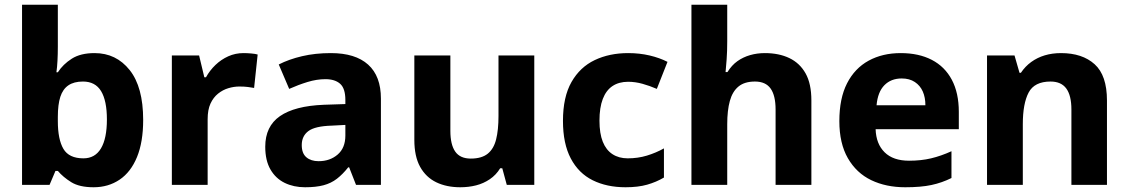

<svg xmlns="http://www.w3.org/2000/svg" viewBox="-20 -780 4761 810"><path d="M224 -583Q224 -552 222.5 -524Q221 -496 218 -475H224Q246 -509 283 -532.5Q320 -556 379 -556Q470 -556 527 -484.5Q584 -413 584 -274Q584 -181 558 -117.5Q532 -54 484.5 -22Q437 10 375 10Q315 10 280.5 -11.5Q246 -33 224 -59H214L189 0H73V-760H224ZM330 -436Q292 -436 268.5 -420Q245 -404 234.5 -371.5Q224 -339 224 -287V-269Q224 -192 247.5 -152Q271 -112 332 -112Q381 -112 406 -154Q431 -196 431 -276Q431 -355 406.5 -395.5Q382 -436 330 -436Z M1007 -556Q1022 -556 1039.5 -554.5Q1057 -553 1067 -550L1052 -409Q1041 -411 1026 -413Q1011 -415 990 -415Q967 -415 943.5 -408Q920 -401 900 -385Q880 -369 868 -343Q856 -317 856 -277V0H705V-546H820L842 -454H849Q865 -483 889 -506Q913 -529 943 -542.5Q973 -556 1007 -556Z M1376 -556Q1479 -556 1533 -507.5Q1587 -459 1587 -364V0H1482L1453 -74H1449Q1426 -45 1401.5 -26Q1377 -7 1345 1.5Q1313 10 1267 10Q1219 10 1181 -8.5Q1143 -27 1121 -65Q1099 -103 1099 -161Q1099 -247 1161 -290Q1223 -333 1346 -338L1437 -341V-358Q1437 -407 1415 -426.5Q1393 -446 1353 -446Q1316 -446 1277 -434Q1238 -422 1200 -405L1156 -508Q1199 -530 1254.5 -543Q1310 -556 1376 -556ZM1380 -250Q1309 -248 1281 -227Q1253 -206 1253 -168Q1253 -133 1272.5 -116.5Q1292 -100 1324 -100Q1372 -100 1404.5 -128Q1437 -156 1437 -208V-253Z M2234 -546V0H2118L2099 -70H2090Q2073 -42 2046.5 -24Q2020 -6 1988.5 2Q1957 10 1922 10Q1864 10 1820.5 -11Q1777 -32 1752.5 -76Q1728 -120 1728 -190V-546H1880V-228Q1880 -170 1900.5 -140.5Q1921 -111 1966 -111Q2012 -111 2037.5 -131.5Q2063 -152 2073 -192Q2083 -232 2083 -290V-546Z M2619 10Q2540 10 2480.5 -19.5Q2421 -49 2388 -111.5Q2355 -174 2355 -270Q2355 -371 2391 -434Q2427 -497 2489 -526.5Q2551 -556 2630 -556Q2678 -556 2720.5 -546Q2763 -536 2796 -519L2751 -405Q2721 -418 2690.5 -426.5Q2660 -435 2630 -435Q2591 -435 2564 -417Q2537 -399 2523 -362.5Q2509 -326 2509 -271Q2509 -217 2523 -182Q2537 -147 2564 -129.5Q2591 -112 2628 -112Q2671 -112 2709 -123.5Q2747 -135 2781 -154V-31Q2749 -12 2710.5 -1Q2672 10 2619 10Z M3048 -607Q3048 -563 3045.5 -529.5Q3043 -496 3041 -476H3049Q3067 -505 3091 -522Q3115 -539 3144.5 -547.5Q3174 -556 3207 -556Q3266 -556 3310 -535Q3354 -514 3378.5 -470.5Q3403 -427 3403 -356V0H3252V-318Q3252 -377 3231 -406.5Q3210 -436 3165 -436Q3121 -436 3095.5 -415Q3070 -394 3059 -354Q3048 -314 3048 -256V0H2897V-760H3048Z M3780 -556Q3856 -556 3911 -527.5Q3966 -499 3995.5 -443.5Q4025 -388 4025 -308V-235H3674Q3676 -173 3712 -137.5Q3748 -102 3815 -102Q3866 -102 3908 -112Q3950 -122 3994 -142V-29Q3954 -9 3909.5 0.5Q3865 10 3799 10Q3718 10 3655.5 -20Q3593 -50 3557 -112.5Q3521 -175 3521 -269Q3521 -365 3553.5 -428.5Q3586 -492 3644.5 -524Q3703 -556 3780 -556ZM3784 -449Q3739 -449 3711 -420.5Q3683 -392 3678 -336H3884Q3884 -369 3873 -394Q3862 -419 3839.5 -434Q3817 -449 3784 -449Z M4456 -556Q4546 -556 4598 -509Q4650 -462 4650 -356V0H4500V-318Q4500 -377 4478.5 -406.5Q4457 -436 4412 -436Q4344 -436 4319.5 -389.5Q4295 -343 4295 -256V0H4144V-546H4260L4281 -473H4287Q4305 -500 4330.5 -518.5Q4356 -537 4387.5 -546.5Q4419 -556 4456 -556Z"/></svg>

Font: Noto Sans Lao Looped
Style: Bold
Weight: 700
Designer: Mark Frömberg, Ben Mitchell
Foundry: The Fontpad Ltd
Version: Version 1.001